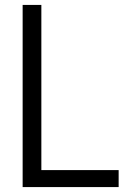

<svg xmlns="http://www.w3.org/2000/svg" viewBox="-20 -760 504 780"><path d="M72 0V-740H148V-69H462V0Z"/></svg>

Font: Encode Sans Cnd
Style: Regular
Weight: 400
Width: 3
Designer: Multiple Designers
Foundry: Impallari Type
Version: Version 3.002; ttfautohint (v1.8.3) -l 8 -r 50 -G 200 -x 14 